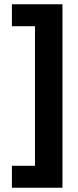

<svg xmlns="http://www.w3.org/2000/svg" viewBox="-20 -751 367 900"><path d="M272.9 129H35.8V26.1H144V-628.1H35.8V-731H272.9Z"/></svg>

Font: Wix Madefor Display
Style: Regular
Weight: 400
Designer: Dalton Maag Ltd
Foundry: Dalton Maag Ltd
Version: Version 3.100